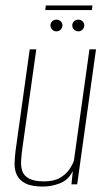

<svg xmlns="http://www.w3.org/2000/svg" viewBox="-20 -676 402 704"><path d="M138 8Q96 8 73.5 -3.5Q51 -15 42 -34Q33 -53 33.5 -76Q34 -99 37 -123L89 -495H113L62 -132Q59 -110 57.5 -88.5Q56 -67 61.5 -49.5Q67 -32 86 -21.5Q105 -11 142 -11Q178 -11 200 -24Q222 -37 234 -54.5Q246 -72 251 -87L308 -495H332L263 0H242L247 -49Q231 -16 200 -4Q169 8 138 8ZM187 -561Q178 -561 171.5 -567.5Q165 -574 165 -583Q165 -592 171.5 -598Q178 -604 187 -604Q196 -604 202.5 -598Q209 -592 209 -583Q209 -574 202.5 -567.5Q196 -561 187 -561ZM267 -561Q258 -561 251.5 -567.5Q245 -574 245 -583Q245 -592 251.5 -598Q258 -604 267 -604Q276 -604 282.5 -598Q289 -592 289 -583Q289 -574 282.5 -567.5Q276 -561 267 -561ZM146 -639 148 -656H319L317 -639Z"/></svg>

Font: Alumni Sans Thin Thin
Style: Italic
Weight: 250
Italic angle: -8°
Version: Version 1.016